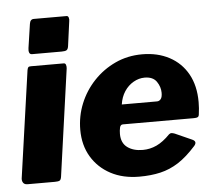

<svg xmlns="http://www.w3.org/2000/svg" viewBox="-53 -800 968 868"><g transform="rotate(-5 431.0 -366.0)"><path d="M192 -21Q190 -7 184 -3.5Q178 0 162 0H38Q25 0 19 -8Q13 -16 14 -28L83 -514Q85 -524 88 -527Q91 -530 100 -530H249Q256 -530 258.5 -522.5Q261 -515 260 -506ZM275 -606Q273 -592 266.5 -588Q260 -584 244 -584H110Q100 -584 97 -592.5Q94 -601 96 -613L112 -721Q115 -742 131 -742H280Q287 -742 289.5 -734Q292 -726 290 -717Z M545 10Q471 10 415.5 -19.5Q360 -49 328.5 -101.5Q297 -154 297 -224Q297 -286 320 -342.5Q343 -399 385 -443.5Q427 -488 483 -514Q539 -540 605 -540Q675 -540 728.5 -511.5Q782 -483 811.5 -430Q841 -377 841 -303Q841 -289 840 -275Q839 -261 837 -247Q836 -238 831 -235Q826 -232 813 -232H491Q480 -232 477 -218.5Q474 -205 474 -190Q474 -149 501 -129Q528 -109 571 -109Q604 -109 634 -123Q664 -137 695 -169Q701 -174 707 -173.5Q713 -173 721 -170L797 -136Q820 -126 804 -107Q762 -60 723 -35Q684 -10 641 0Q598 10 545 10ZM654 -322Q664 -322 671 -330.5Q678 -339 678 -359Q678 -386 661.5 -410Q645 -434 607 -434Q581 -434 556.5 -420Q532 -406 515.5 -381Q499 -356 494 -322Z"/></g></svg>

Font: Libre Franklin Thin ExtraBold
Style: Italic
Weight: 800
Italic angle: -8°
Version: Version 2.000